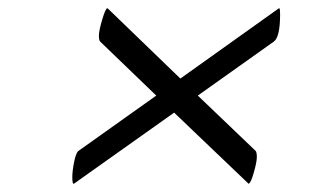

<svg xmlns="http://www.w3.org/2000/svg" viewBox="-20 -531 780 462"><path d="M414 -342 651 -511H652Q654 -511 654 -497Q654 -442 639 -431L456 -301L595 -168Q598 -165 598 -153Q598 -141 590.5 -115Q583 -89 578 -89L399 -260L158 -89H157Q154 -89 154 -104.5Q154 -120 158.5 -142Q163 -164 169 -168L356 -301L221 -431Q218 -434 218 -445.5Q218 -457 226 -484Q234 -511 238 -511H239Z"/></svg>

Font: Playball
Style: Regular
Weight: 400
Designer: Robert E. Leuschke
Foundry: Robert E. Leuschke
Version: Version 1.001